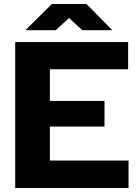

<svg xmlns="http://www.w3.org/2000/svg" viewBox="-20 -939 698 959"><path d="M56 0V-729H620V-593H229V-137H622V0ZM213 -307V-435H502V-307ZM107 -788 239 -919H412L541 -788H391L325 -849L258 -788Z"/></svg>

Font: Hubot Sans Condensed ExtraLight
Style: Bold
Weight: 700
Version: Version 2.000